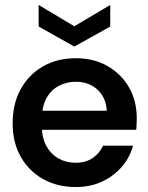

<svg xmlns="http://www.w3.org/2000/svg" viewBox="-20 -743 598 775"><path d="M286 12Q211 12 153.5 -20.5Q96 -53 63.5 -110.5Q31 -168 31 -245Q31 -323 63 -382Q95 -441 152.5 -474.5Q210 -508 286 -508Q360 -508 415.5 -475.5Q471 -443 501.5 -389Q532 -335 532 -267Q532 -257 531.5 -245Q531 -233 530 -219H118V-296H411Q408 -350 373 -381.5Q338 -413 286 -413Q249 -413 217.5 -396.5Q186 -380 167.5 -346.5Q149 -313 149 -262V-233Q149 -187 167 -154Q185 -121 216 -103.5Q247 -86 285 -86Q326 -86 354 -105Q382 -124 396 -155H517Q504 -107 471.5 -69.5Q439 -32 392 -10Q345 12 286 12ZM280 -555 136 -636V-723L280 -637L425 -723V-636Z"/></svg>

Font: DM Sans 36pt SemiBold
Style: Regular
Weight: 600
Designer: Colophon Foundry, Jonny Pinhorn
Foundry: Colophon Foundry
Version: Version 4.004;gftools[0.9.30]